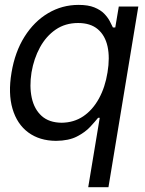

<svg xmlns="http://www.w3.org/2000/svg" viewBox="-20 -573 602 797"><path d="M346.2 204.1 394 -84H387.2Q375.5 -69.3 354.5 -46.6Q333.5 -23.9 299.3 -6.3Q265.1 11.2 212.4 11.7Q144 11.2 97.4 -23.2Q50.8 -57.6 32 -121.3Q13.2 -185.1 27.8 -271.5Q42 -357.4 81.8 -420.7Q121.6 -483.9 179.7 -518.3Q237.8 -552.7 306.2 -552.7Q346.2 -552.7 371.8 -542.2Q397.5 -531.7 412.4 -516.4Q427.2 -501 435.5 -485.4Q443.8 -469.7 448.7 -459H458.5L473.1 -545.9H554.2L430.2 204.1ZM235.8 -63.5Q286.6 -64 325.7 -90.3Q364.7 -116.7 390.6 -163.8Q416.5 -210.9 426.3 -272.5Q436.5 -334 426.5 -379.9Q416.5 -425.8 386 -451.7Q355.5 -477.5 304.2 -477.5Q251 -477.5 211.2 -450.2Q171.4 -422.9 146 -376.5Q120.6 -330.1 110.8 -272.5Q101.6 -214.4 111.8 -167Q122.1 -119.6 152.8 -91.8Q183.6 -64 235.8 -63.5Z"/></svg>

Font: Inter Tight
Style: Italic
Weight: 400
Italic angle: -9.39999°
Designer: Rasmus Andersson
Foundry: rsms
Version: Version 3.002